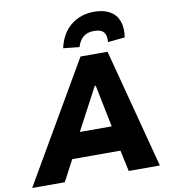

<svg xmlns="http://www.w3.org/2000/svg" viewBox="-142 -1033 992 1118"><g transform="rotate(-10 353.5 -474.0)"><path d="M-43 0 367 -705H527L712 0H528L485 -198L543 -125H167L255 -199L150 0ZM419 -522 264 -230 248 -273H509L484 -231L425 -522ZM371 -760 276 -770Q295 -856 352 -902Q409 -948 490 -948Q545 -948 581.5 -927.5Q618 -907 633.5 -867Q649 -827 640 -770L539 -760Q544 -797 528 -817.5Q512 -838 470 -838Q429 -838 405.5 -817.5Q382 -797 371 -760Z"/></g></svg>

Font: Nunito Sans 7pt SemiCondensed Black
Style: Italic
Weight: 900
Width: 4
Italic angle: -9°
Designer: Vernon Adams
Foundry: Vernon Adams
Version: Version 3.101;gftools[0.9.27]